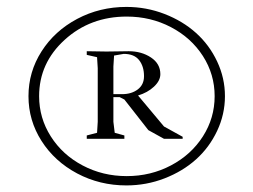

<svg xmlns="http://www.w3.org/2000/svg" viewBox="-20 -657 743 563"><path d="M350.6 -113.3Q272.5 -113.3 206.3 -148.4Q140.1 -183.6 101.8 -243.7Q63.5 -303.7 63.5 -375Q63.5 -446.3 101.8 -506.3Q140.1 -566.4 206.3 -601.6Q272.5 -636.7 350.6 -636.7Q409.2 -636.7 462.6 -616Q516.1 -595.2 554.9 -560.3Q593.8 -525.4 616.7 -476.8Q639.6 -428.2 639.6 -375Q639.6 -321.8 616.7 -273.2Q593.8 -224.6 554.9 -189.7Q516.1 -154.8 462.6 -134Q409.2 -113.3 350.6 -113.3ZM351.6 -608.4Q244.6 -608.4 169.7 -540.3Q94.7 -472.2 94.7 -375Q94.7 -311 128.9 -257.1Q163.1 -203.1 222.2 -171.9Q281.2 -140.6 351.6 -140.6Q421.9 -140.6 481.2 -171.9Q540.5 -203.1 575 -257.1Q609.4 -311 609.4 -375Q609.4 -439 575 -492.7Q540.5 -546.4 481.2 -577.4Q421.9 -608.4 351.6 -608.4ZM234.4 -250V-259.8L264.6 -267.6L266.6 -299.8V-457L264.6 -489.3L234.4 -496.1V-506.8L292 -505.9Q300.3 -505.9 322 -506.3Q343.8 -506.8 357.4 -506.8Q395 -506.8 422.6 -488.5Q450.2 -470.2 450.2 -439.5Q450.2 -420.4 431.4 -402.8Q412.6 -385.3 384.8 -377L460.9 -286.1L515.6 -255.9V-250H460.9L415 -275.4L344.7 -365.2L331.1 -372.1H312.5V-299.8L316.4 -267.6L344.7 -259.8V-250ZM312.5 -380.9H337.9Q365.7 -380.9 384 -394.8Q402.3 -408.7 402.3 -433.6Q402.3 -462.4 387.9 -480.7Q373.5 -499 342.8 -499L314.5 -494.1L312.5 -461.9Z"/></svg>

Font: Comprehension SemiBold
Style: Regular
Weight: 600
Designer: Alfredo Marco Pradil
Foundry: Alfredo Marco Pradil
Version: 1.0